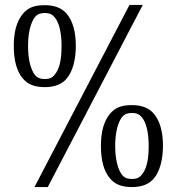

<svg xmlns="http://www.w3.org/2000/svg" viewBox="-20 -750 719 780"><path d="M174 10 560 -730H506L120 10ZM36 -564C36 -504 48 -460 73 -431C93 -407 121 -396 162 -396C202 -396 232 -408 251 -431C275 -459 288 -507 288 -564C288 -621 276 -664 251 -694C232 -717 202 -729 162 -729C119 -729 94 -719 73 -694C48 -664 36 -621 36 -564ZM230 -563C230 -515 224 -480 209 -456C196 -436 185 -429 162 -429C139 -429 126 -436 115 -456C102 -480 94 -515 94 -563C94 -611 102 -646 115 -670C126 -690 139 -697 162 -697C185 -697 196 -690 209 -670C223 -646 230 -610 230 -563ZM390 -158C390 -98 402 -54 427 -25C447 -1 475 10 516 10C556 10 586 -2 605 -25C629 -53 642 -101 642 -158C642 -215 630 -258 605 -288C586 -311 556 -323 516 -323C473 -323 448 -313 427 -288C402 -258 390 -215 390 -158ZM584 -157C584 -109 578 -74 563 -50C550 -30 539 -23 516 -23C493 -23 480 -30 469 -50C456 -74 448 -109 448 -157C448 -205 456 -240 469 -264C480 -284 493 -291 516 -291C539 -291 550 -284 563 -264C577 -240 584 -204 584 -157Z"/></svg>

Font: Domine
Style: Regular
Weight: 400
Designer: Pablo Impallari, Rodrigo Fuenzalida, Brenda Gallo
Foundry: Pablo Impallari, Rodrigo Fuenzalida, Brenda Gallo
Version: Version 2.000